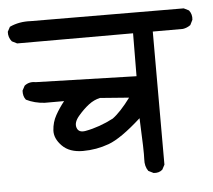

<svg xmlns="http://www.w3.org/2000/svg" viewBox="-46 -603 651 588"><g transform="rotate(-5 279.5 -309.5)"><path d="M403.3 -61.5 387.7 -69.3Q377 -84 378.4 -106Q379.9 -127.9 375 -232.4Q312.5 -175.8 273.9 -161.6Q235.4 -147.5 193.8 -147.5Q152.3 -147.5 129.9 -170.4Q107.4 -193.4 108.9 -218.3Q110.4 -243.2 122.1 -264.2Q133.8 -285.2 149.4 -304.7H89.8Q58.6 -306.6 33.2 -319.3Q24.4 -330.1 25.4 -347.7L33.2 -362.3Q47.9 -374 67.4 -370.1L377 -361.3L377.9 -493.2H21.5L5.9 -501Q-4.9 -513.7 -3.9 -531.2L3.9 -545.9Q33.2 -559.6 69.3 -557.6L539.1 -555.7L554.7 -547.9Q564.5 -535.2 562.5 -518.6L554.7 -502.9Q543.9 -495.1 531.2 -493.2H438.5V-84L430.7 -69.3Q419.9 -59.6 403.3 -61.5ZM293 -238.3Q317.4 -255.9 348.6 -297.9L259.8 -304.7Q241.2 -300.8 224.6 -288.1Q208 -275.4 191.4 -255.9Q174.8 -236.3 180.2 -220.2Q185.5 -204.1 207 -208Q228.5 -211.9 250.5 -219.7Q272.5 -227.5 293 -238.3Z"/></g></svg>

Font: JasonHandwriting1
Style: Regular
Weight: 400
Version: Version 1.48.20